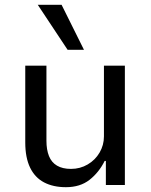

<svg xmlns="http://www.w3.org/2000/svg" viewBox="-20 -769 626 798"><path d="M254 9Q201 9 163 -11Q125 -31 105 -72.5Q85 -114 85 -177V-496H173V-184Q173 -147 183.5 -120.5Q194 -94 217 -80.5Q240 -67 275 -67Q313 -67 344.5 -85.5Q376 -104 394 -135Q412 -166 412 -202V-496H499V0H420V-100H415Q391 -52 352 -21.5Q313 9 254 9ZM261 -562 137 -749H236L329 -562Z"/></svg>

Font: Nunito Sans 7pt SemiCondensed
Style: Regular
Weight: 400
Width: 4
Designer: Vernon Adams
Foundry: Vernon Adams
Version: Version 3.101;gftools[0.9.27]